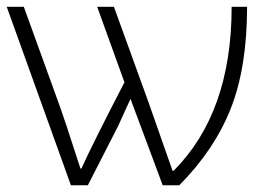

<svg xmlns="http://www.w3.org/2000/svg" viewBox="-20 -551 796 571"><path d="M668.9 -530.8H714.8Q714.8 -351.6 666.5 -228.8Q618.2 -106 513.2 0H463.9L368.2 -256.8L353.5 -225.1Q335.4 -185.1 331.1 -175.8Q326.7 -166.5 241.2 0H190.9L0 -530.8H50.8L152.8 -249Q171.9 -197.3 219.2 -49.8H222.2Q252 -116.7 350.1 -306.2L269 -530.8H318.8L420.9 -249L493.2 -43H496.1Q668.9 -215.8 668.9 -530.8Z"/></svg>

Font: OpenSans-Light
Style: Regular
Weight: 300
Foundry: Ascender Corporation
Version: Version 1.10